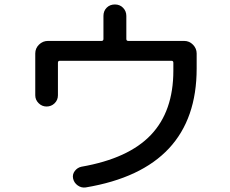

<svg xmlns="http://www.w3.org/2000/svg" viewBox="-20 -820 1040 869"><path d="M139.6 -388.7V-578.1Q139.6 -601.6 156.7 -618.2Q173.8 -634.8 197.3 -634.8H439.5Q448.2 -634.8 448.2 -643.6V-748Q448.2 -770.5 462.9 -785.2Q477.5 -799.8 500 -799.8Q522.5 -799.8 537.1 -784.7Q551.8 -769.5 551.8 -748V-643.6Q551.8 -634.8 560.5 -634.8H813.5Q836.9 -634.8 853.5 -617.7Q870.1 -600.6 870.1 -578.1V-509.8Q870.1 -55.7 368.2 28.3Q348.6 31.2 332 19.5Q315.4 7.8 311 -11.2Q306.6 -30.3 318.4 -45.9Q330.1 -61.5 348.6 -65.4Q561.5 -102.5 663.1 -209.5Q764.6 -316.4 764.6 -500V-536.1Q764.6 -544.9 755.9 -544.9H251Q242.2 -544.9 242.2 -536.1V-388.7Q242.2 -367.2 227.1 -352.5Q211.9 -337.9 190.9 -337.9Q169.9 -337.9 154.8 -353Q139.6 -368.2 139.6 -388.7Z"/></svg>

Font: Rounded Mgen+ 2p medium
Style: Regular
Weight: 500
Designer: [Source Han Sans]
Ryoko NISHIZUKA  (kana & ideographs); Paul D. Hunt (Latin, Greek & Cyrillic); Wenlong ZHANG  (bopomofo
Version: Version 1.059.20150602